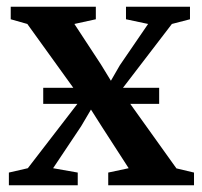

<svg xmlns="http://www.w3.org/2000/svg" viewBox="-20 -553 604 573"><path d="M63 -51 222.5 -258 61.5 -481.5 12 -495.5V-533H266V-495.5L202 -481.5L281 -361L311 -312L337.5 -358L422 -481.5L356 -495.5V-533H547V-495.5L493 -481.5L340.5 -282.5L506.5 -50.5L559 -38V0H303V-38L364 -51L285.5 -172.5L251.5 -226L222 -176L138.5 -51L212 -38V0H6.5V-38ZM455 -291V-243H109V-291Z"/></svg>

Font: Merriweather 72pt SemiBold
Style: Regular
Weight: 600
Version: Version 2.100